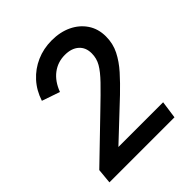

<svg xmlns="http://www.w3.org/2000/svg" viewBox="-205 -893 1029 1029"><g transform="rotate(-45 309.0 -378.5)"><path d="M33 0 41 -85 268 -304Q337 -370 377.5 -412Q418 -454 436.5 -486Q455 -518 455 -556Q455 -601 426 -626.5Q397 -652 347 -652Q293 -652 251.5 -620.5Q210 -589 188 -530L86 -565Q105 -624 144 -667Q183 -710 236.5 -733.5Q290 -757 352 -757Q416 -757 465.5 -733.5Q515 -710 544 -667Q573 -624 573 -566Q573 -512 550 -466.5Q527 -421 489 -378.5Q451 -336 404 -291L201 -100H540L526 0Z"/></g></svg>

Font: Plus Jakarta Sans SemiBold
Style: Italic
Weight: 600
Italic angle: -8°
Designer: Gumpita Rahayu
Foundry: Tokotype
Version: Version 2.071; ttfautohint (v1.8.4.7-5d5b);gftools[0.9.29]